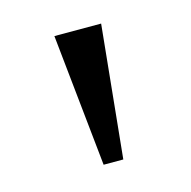

<svg xmlns="http://www.w3.org/2000/svg" viewBox="-55 -754 375 377"><g transform="rotate(-15 132.5 -565.5)"><path d="M113 -431H153L180 -700H85Z"/></g></svg>

Font: Absans
Style: Regular
Weight: 400
Designer: Valerio Monopoli
Version: Version 1.200;Glyphs 3.2 (3217)